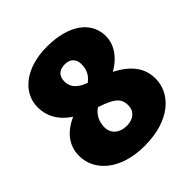

<svg xmlns="http://www.w3.org/2000/svg" viewBox="-194 -831 986 986"><g transform="rotate(-45 299.5 -338.0)"><path d="M448 -365C522 -407 553 -467 553 -519C553 -628 455 -696 300 -696C144 -696 46 -615 46 -509C46 -451 71 -392 141 -346C66 -313 20 -258 20 -182C20 -75 117 20 295 20C482 20 579 -78 579 -185C579 -258 541 -317 448 -365ZM301 -567C342 -567 362 -542 362 -508C362 -477 356 -446 317 -416L293 -426C252 -447 237 -473 237 -506C237 -548 263 -567 301 -567ZM302 -118C250 -118 216 -149 216 -194C216 -233 232 -268 266 -291L304 -277C360 -254 383 -233 383 -188C383 -151 359 -118 302 -118Z"/></g></svg>

Font: Fira Sans Heavy
Style: Regular
Weight: 900
Designer: bBox Type GmbH & Carrois Corporate GbR & Edenspiekermann AG
Foundry: bBox Type GmbH & Carrois Corporate GbR & Edenspiekermann AG
Version: Version 4.300;PS 004.300;hotconv 1.0.88;makeotf.lib2.5.64775